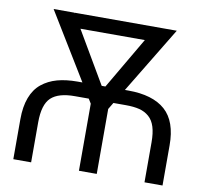

<svg xmlns="http://www.w3.org/2000/svg" viewBox="-79 -797 930 882"><g transform="rotate(10 386.0 -356.0)"><path d="M121.8 0H38.7V-186.4Q38.7 -245.4 54.7 -287.6Q70.7 -329.9 101.4 -354.8Q132.1 -379.6 172.9 -391Q213.8 -402.3 267.4 -402.3H290.1L101.2 -711.6H198.5L200.3 -708.5V-711.6H675.8L488.3 -402.3H504.3Q618.3 -402.3 676.7 -350.7Q735.1 -299 734.7 -186.4V0H650.6V-186.4Q650.6 -229.8 641.5 -258.7Q632.5 -287.6 613.3 -304.3Q594.1 -321 568.2 -327.6Q542.3 -334.2 504.3 -334.2H446.7L427.9 -302.9V0H344.8V-312.9L331.7 -334.2H267.4Q190.7 -334.5 156.2 -302Q121.8 -269.5 121.8 -186.4ZM380 -402.3H397.4L538.7 -643.8H238.3Z"/></g></svg>

Font: Inter Light BETA
Style: Regular
Weight: 300
Designer: Rasmus Andersson
Foundry: rsms
Version: Version 3.011;git-f93a4a705